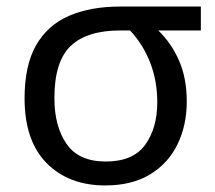

<svg xmlns="http://www.w3.org/2000/svg" viewBox="-20 -556 657 586"><path d="M550 -246Q550 -174 522 -116Q494 -58 438.5 -24Q383 10 301 10Q190 10 122.5 -58Q55 -126 55 -256Q55 -357 90.5 -418.5Q126 -480 191.5 -508Q257 -536 346 -536H593V-463H463Q502 -426 526 -372Q550 -318 550 -246ZM146 -256Q146 -171 183 -117Q220 -63 303 -63Q386 -63 423 -114Q460 -165 460 -244Q460 -309 438.5 -364.5Q417 -420 377 -463H346Q246 -463 196 -416Q146 -369 146 -256Z"/></svg>

Font: Noto IKEA Latin
Style: Regular
Weight: 400
Designer: Monotype Design Team
Foundry: Monotype Imaging Inc.
Version: Version 1.0